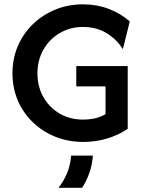

<svg xmlns="http://www.w3.org/2000/svg" viewBox="-20 -658 682 907"><path d="M372.9 12.5Q302.8 12.5 242 -11.8Q181.2 -36.1 135.4 -80.2Q89.6 -124.3 64.2 -183.3Q38.9 -242.4 38.9 -311.8Q38.9 -381.2 64.2 -440.3Q89.6 -499.3 135.4 -543.8Q181.2 -588.2 241.7 -612.8Q302.1 -637.5 372.2 -637.5Q436.8 -637.5 493.1 -616.3Q549.3 -595.1 593.1 -556.9L560.4 -425.7Q532.6 -470.8 484.7 -500.7Q436.8 -530.6 372.2 -530.6Q311.1 -530.6 262.2 -501.7Q213.2 -472.9 185.1 -423.3Q156.9 -373.6 156.9 -311.8Q156.9 -248.6 185.1 -199.3Q213.2 -150 261.8 -121.5Q310.4 -93.1 371.5 -93.1Q402.8 -93.1 429.9 -99.3Q456.9 -105.6 478.5 -118.8V-250H340.3V-345.8H583.3V-49.3Q540.3 -20.1 486.5 -3.8Q432.6 12.5 372.9 12.5ZM256.2 229.2Q280.6 198.6 296.5 160.8Q312.5 122.9 316 77.1H418.7Q416 118.8 402.8 156.9Q389.6 195.1 368.1 229.2Z"/></svg>

Font: Afacad SemiBold
Style: Regular
Weight: 600
Designer: Kristian Moeller
Foundry: Dicotype
Version: Version 1.000